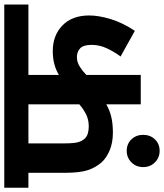

<svg xmlns="http://www.w3.org/2000/svg" viewBox="44 -706 748 875"><g transform="rotate(-90 417.5 -268.0)"><path d="M514 -512V-373Q537 -387 564 -394Q591 -401 623 -401Q694 -401 739.5 -357Q785 -313 785 -235Q785 -191 768.5 -137Q752 -83 715 -27L598 -92Q621 -123 636 -156Q651 -189 651 -224Q651 -261 635.5 -276Q620 -291 595 -291Q572 -291 551 -277.5Q530 -264 514 -248V0H380V-157Q352 -141 321 -134Q290 -127 252 -127Q206 -127 172 -141Q138 -155 117 -177Q92 -205 80 -241.5Q68 -278 68 -345V-512H0V-622H835V-512ZM202 -512V-353Q202 -307 207 -287.5Q212 -268 225 -254Q242 -237 280 -237Q311 -237 336 -250Q361 -263 380 -280V-512ZM94 11Q94 -21 115.5 -42.5Q137 -64 168 -64Q200 -64 220.5 -42.5Q241 -21 241 11Q241 43 220.5 64.5Q200 86 168 86Q137 86 115.5 64.5Q94 43 94 11Z"/></g></svg>

Font: Noto Sans Devanagari UI
Style: Bold
Weight: 700
Designer: Jelle Bosma - Monotype Design Team
Foundry: Monotype Imaging Inc.
Version: Version 2.004; ttfautohint (v1.8.4.7-5d5b)